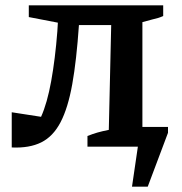

<svg xmlns="http://www.w3.org/2000/svg" viewBox="-20 -550 683 720"><path d="M475 150 497 0H308V-40Q328 -48 345.5 -53Q363 -58 388 -63L397 -456H276Q267 -324 251 -234.5Q235 -145 207 -91.5Q179 -38 134.5 -16Q90 6 24 3V-129L134 -112Q157 -163 172 -246Q187 -329 195 -432L197 -465L88 -486V-530H592V-490Q581 -485 572.5 -482.5Q564 -480 551 -477Q538 -474 514 -467V-74H610V-52L534 150Z"/></svg>

Font: Piazzolla SC SemiBold
Style: Regular
Weight: 600
Designer: Juan Pablo del Peral
Foundry: Huerta Tipografica
Version: Version 1.330